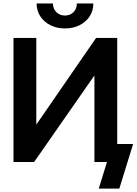

<svg xmlns="http://www.w3.org/2000/svg" viewBox="-20 -950 801 1126"><path d="M59.1 -727.5H192.9V-221.2H194.3L543.5 -727.5H667.5V0H533.7V-505.4H532.2L180.2 0H59.1ZM360.8 -783.2Q313 -783.2 275.4 -802.2Q237.8 -821.3 216.3 -854.2Q194.8 -887.2 194.8 -929.7H290.5Q290.5 -898.9 310.5 -878.9Q330.6 -858.9 360.8 -858.9Q391.6 -858.9 411.1 -878.9Q430.7 -898.9 430.7 -929.7H527.3Q527.3 -887.2 505.9 -854.2Q484.4 -821.3 446.8 -802.2Q409.2 -783.2 360.8 -783.2ZM559.1 156.2 607.4 0H569.8V-105.5H760.7L679.7 156.2Z"/></svg>

Font: Inter Display Semi Bold
Style: Regular
Weight: 600
Designer: Rasmus Andersson
Foundry: rsms
Version: Version 4.000;git-37864ae